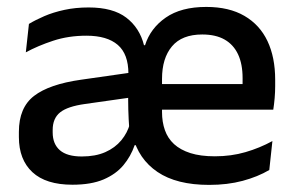

<svg xmlns="http://www.w3.org/2000/svg" viewBox="-20 -522 853 554"><path d="M583.5 11.5Q489.5 11.5 434.5 -25.8Q379.5 -63 363 -130L353 -150Q351 -178 350.2 -205.5Q349.5 -233 350 -264L350.5 -309.5Q350.5 -366 319.8 -392.5Q289 -419 229.5 -419Q177.5 -419 133.5 -404.5Q89.5 -390 54.5 -371L63.5 -453Q82.5 -464.5 108 -475.5Q133.5 -486.5 165.8 -493.5Q198 -500.5 236 -500.5Q306 -500.5 344.5 -471Q383 -441.5 395.5 -391.5H398.5Q414 -440.5 458.2 -471.2Q502.5 -502 575 -502Q641 -502 685.2 -476.2Q729.5 -450.5 751.8 -403.5Q774 -356.5 774 -292V-273.5Q774 -256.5 772.5 -239Q771 -221.5 768.5 -205.5H678.5Q679.5 -231.5 679.8 -254Q680 -276.5 680 -296.5Q680 -337 667 -365Q654 -393 628.2 -407.8Q602.5 -422.5 563.5 -422.5Q505 -422.5 476.2 -388.2Q447.5 -354 447.5 -294.5V-248V-236.5V-198.5Q447.5 -170 455.8 -146.5Q464 -123 482.2 -106.2Q500.5 -89.5 529.5 -80.2Q558.5 -71 600 -71Q647 -71 688.2 -83Q729.5 -95 766 -115L757 -31.5Q724 -12 680.2 -0.2Q636.5 11.5 583.5 11.5ZM189 11Q112.5 11 73.5 -25.2Q34.5 -61.5 34.5 -126.5V-141.5Q34.5 -211.5 78.2 -245.2Q122 -279 214 -292L361 -313L366.5 -242L225.5 -222Q175 -215 153.5 -197.8Q132 -180.5 132 -147V-140Q132 -106.5 152.8 -88.5Q173.5 -70.5 216 -70.5Q255.5 -70.5 283.8 -83Q312 -95.5 330 -117.2Q348 -139 355 -165.5L385.5 -103H368.5Q357.5 -71 336 -45.2Q314.5 -19.5 278.8 -4.2Q243 11 189 11ZM402 -205.5V-279.5H748.5V-205.5Z"/></svg>

Font: Anek Latin Medium Medium
Style: Regular
Weight: 500
Version: Version 1.003